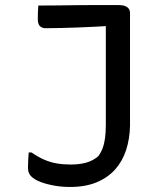

<svg xmlns="http://www.w3.org/2000/svg" viewBox="-20 -722 640 762"><path d="M261 -69Q295 -69 322 -76.5Q349 -84 370 -102Q381 -117 387.5 -134.5Q394 -152 397 -175Q400 -198 400 -227Q400 -277 400 -328Q400 -379 400 -431Q400 -483 400 -537Q400 -591 400 -647L417 -606L384 -633L428 -620Q393 -618 358.5 -616Q324 -614 291 -613Q258 -612 225.5 -611Q193 -610 161 -610Q151 -610 143.5 -614.5Q136 -619 133 -627Q130 -635 130 -646Q130 -661 130.5 -674Q131 -687 132 -700Q171 -700 210.5 -700.5Q250 -701 289.5 -701.5Q329 -702 369 -702Q409 -702 448 -702Q465 -702 475 -698.5Q485 -695 490.5 -688Q496 -681 496 -670Q496 -616 496 -561Q496 -506 496 -450Q496 -394 496 -337Q496 -280 496 -223Q495 -171 480.5 -126.5Q466 -82 437 -49.5Q408 -17 363.5 1.5Q319 20 258 20Q225 20 194.5 14.5Q164 9 140.5 0Q117 -9 104 -22Q100 -26 97 -31Q94 -36 92.5 -42.5Q91 -49 91 -57Q91 -74 92 -88Q93 -102 94 -117H105Q131 -99 155 -88.5Q179 -78 205 -73.5Q231 -69 261 -69Z"/></svg>

Font: Rec Mono Semicasual
Style: Regular
Weight: 400
Version: Version 1.085; ttfautohint (v1.8.4.7-5d5b)